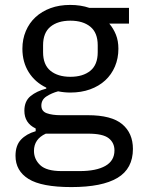

<svg xmlns="http://www.w3.org/2000/svg" viewBox="-20 -548 571 780"><path d="M520 57Q520 137 457.5 174.5Q395 212 270 212Q149 212 96 179Q43 146 43 85Q43 43 65 19.5Q87 -4 125 -15V-26Q79 -48 79 -98Q79 -137 104 -157.5Q129 -178 168 -188V-192Q122 -214 96.5 -255Q71 -296 71 -350Q71 -389 85 -422Q99 -455 124.5 -478.5Q150 -502 185.5 -515Q221 -528 265 -528Q308 -528 343 -516H504V-452H424Q441 -432 451 -407Q461 -382 461 -350Q461 -311 447 -278Q433 -245 407.5 -221.5Q382 -198 346 -185Q310 -172 266 -172Q241 -172 216 -177Q190 -170 169 -156.5Q148 -143 148 -119Q148 -96 170 -88Q192 -80 227 -80H337Q433 -80 476.5 -43.5Q520 -7 520 57ZM266 -236Q317 -236 347 -260.5Q377 -285 377 -336V-364Q377 -415 347 -439.5Q317 -464 266 -464Q215 -464 185 -439.5Q155 -415 155 -364V-336Q155 -285 185 -260.5Q215 -236 266 -236ZM445 63Q445 32 421.5 13.5Q398 -5 338 -5H166Q118 17 118 65Q118 99 143.5 123Q169 147 230 147H304Q371 147 408 126Q445 105 445 63Z"/></svg>

Font: Aneliza
Style: Regular
Weight: 400
Designer: Mike Abbink, Paul van der Laan, Pieter van Rosmalen
Foundry: Bold Monday
Version: Version 3.001;September 8, 2019;FontCreator 11.5.0.2425 64-b